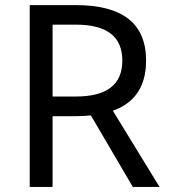

<svg xmlns="http://www.w3.org/2000/svg" viewBox="-20 -734 662 754"><path d="M96.7 0V-713.9H278.3Q553.7 -713.9 553.7 -496.1Q553.7 -277.8 278.3 -277.8H186.5V0ZM501.5 0 328.6 -294.9 410.6 -319.8 606.4 0ZM186.5 -355H278.3Q460.4 -355 460.4 -496.1Q460.4 -637.2 278.3 -637.2H186.5Z"/></svg>

Font: Nokora
Style: Regular
Weight: 400
Designer: Danh Hong
Foundry: Danh Hong
Version: Version 9.000